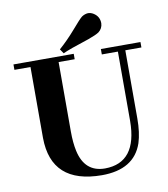

<svg xmlns="http://www.w3.org/2000/svg" viewBox="-86 -838 803 919"><g transform="rotate(-10 316.0 -378.5)"><path d="M9.8 -559.6H87.9V-214.8Q89.8 8.8 335 9.8Q492.2 9.8 533.2 -110.4Q548.8 -159.2 548.8 -228.5V-559.6H627V-585.9H434.6V-559.6H512.7V-222.7Q511.7 -20.5 355.5 -19.5Q256.8 -19.5 233.4 -127Q224.6 -167 224.6 -222.7V-559.6H302.7V-585.9H9.8ZM436.5 -666Q457 -681.6 458 -707Q458 -740.2 429.7 -757.8Q417 -765.6 403.3 -765.6Q387.7 -764.6 373 -754.9Q360.4 -745.1 320.3 -698.2Q282.2 -654.3 241.2 -618.2L255.9 -596.7Q284.2 -610.4 383.8 -642.6Q421.9 -656.2 436.5 -666Z"/></g></svg>

Font: Abhaya Libre ExtraBold
Style: Regular
Weight: 800
Designer: Pushpananda Ekanayake, Sol Matas, Pathum Egodawatta
Foundry: Mooniak
Version: Version 1.050 ; ttfautohint (v1.6)